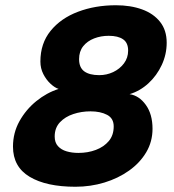

<svg xmlns="http://www.w3.org/2000/svg" viewBox="-20 -707 662 732"><path d="M267.5 5Q156.5 5 93 -33Q29.5 -71 29.5 -148Q29.5 -200.5 54.2 -245Q79 -289.5 118.5 -321.5Q158 -353.5 203.5 -368Q189 -372.5 172.8 -387.5Q156.5 -402.5 145.2 -424.5Q134 -446.5 134 -472.5Q134 -541.5 173 -589.5Q212 -637.5 277.5 -662.2Q343 -687 422 -687Q478 -687 521.5 -671.2Q565 -655.5 590.2 -623.8Q615.5 -592 615.5 -544Q615.5 -500 596.8 -459.5Q578 -419 546 -389.5Q514 -360 474 -348Q510.5 -342.5 536 -307Q561.5 -271.5 561.5 -216Q561.5 -167 537.5 -126.5Q513.5 -86 472 -56.5Q430.5 -27 377.8 -11Q325 5 267.5 5ZM279 -124Q315 -124 345.5 -135.5Q376 -147 394.8 -169.2Q413.5 -191.5 413.5 -225Q413.5 -256 388.2 -269.2Q363 -282.5 325 -282.5Q290.5 -282.5 259.5 -272.2Q228.5 -262 208.5 -240.8Q188.5 -219.5 188.5 -186.5Q188.5 -163.5 201 -149.8Q213.5 -136 234 -130Q254.5 -124 279 -124ZM358.5 -420.5Q386.5 -420.5 411.5 -432.2Q436.5 -444 452.5 -465.2Q468.5 -486.5 468.5 -514Q468.5 -544 449.2 -557.2Q430 -570.5 394.5 -570.5Q364.5 -570.5 338.8 -560.5Q313 -550.5 297.2 -530.8Q281.5 -511 281.5 -481.5Q281.5 -449.5 301.2 -435Q321 -420.5 358.5 -420.5Z"/></svg>

Font: Grandstander Thin
Style: Bold Italic
Weight: 700
Italic angle: -15°
Version: Version 1.200